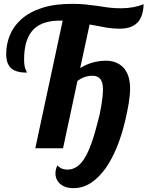

<svg xmlns="http://www.w3.org/2000/svg" viewBox="-20 -769 765 996"><path d="M278.3 168.9Q267.6 151.4 267.6 130.4Q267.6 109.4 277.8 88.9Q289.1 101.1 301.8 106Q314.5 110.8 330.1 110.8Q356.4 110.8 378.7 95.9Q400.9 81.1 419.9 49.8Q455.6 -8.3 488.8 -143.1Q498 -173.8 505.9 -222.7Q514.2 -273.9 514.2 -306.2Q514.2 -344.2 498 -361.8Q484.4 -376 460 -376Q417.5 -376 381.8 -349.1L307.1 0H163.1L305.2 -662.1H293Q204.1 -662.1 159.2 -621.6Q105 -572.8 105 -460Q105 -427.7 112.3 -410.2Q114.3 -403.8 117.2 -398.9Q119.1 -395.5 119.1 -392.1Q65.4 -392.1 39.6 -413.6Q12.2 -436.5 12.2 -488.8Q12.2 -540.5 31.5 -587.2Q50.8 -633.8 90.3 -668.9Q132.8 -707 198.2 -728Q263.7 -749 353 -749Q393.1 -749 422.6 -746.1Q452.1 -743.2 489.7 -737.8Q528.3 -731.4 552.5 -728.8Q576.7 -726.1 608.9 -726.1Q642.1 -726.1 672.4 -731.9Q702.6 -737.8 725.1 -747.1Q722.7 -681.2 691.9 -650.6Q661.1 -620.1 600.1 -620.1Q567.4 -620.1 534.2 -625.5Q501 -630.9 444.8 -642.1L396 -416Q428.7 -436.5 470.7 -447.3Q500.5 -454.1 530.8 -454.1Q556.6 -454.1 579.1 -445.6Q601.6 -437 618.2 -420.4Q654.8 -382.3 654.8 -311Q654.8 -274.9 647.9 -233.9Q641.1 -192.9 628.9 -141.1Q612.3 -70.3 587.2 -8.1Q562 54.2 529.8 101.1Q494.6 151.4 452.4 179.2Q410.2 207 361.8 207Q331.1 207 310.1 196.8Q289.1 186.5 278.3 168.9Z"/></svg>

Font: Pattaya
Style: Regular
Weight: 400
Designer: Pablo Impallari / Thai characters Designed by Thanarat Vachiruckul and Suppakit Chalermlarp
Foundry: Pablo Impallari
Version: Version 2.000